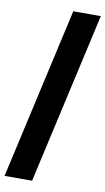

<svg xmlns="http://www.w3.org/2000/svg" viewBox="-98 -816 539 982"><g transform="rotate(10 171.5 -325.0)"><path d="M0 120 200 -770H343L143 120Z"/></g></svg>

Font: Radio Canada Big
Style: Regular
Weight: 400
Designer: Étienne Aubert Bonn
Foundry: Coppers and Brasses
Version: Version 1.001